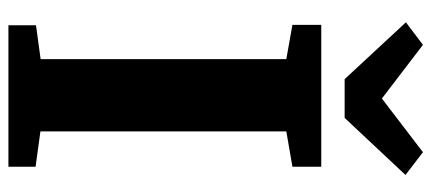

<svg xmlns="http://www.w3.org/2000/svg" viewBox="-304 -720 1024 456"><g transform="rotate(90 208.0 -492.0)"><path d="M120.5 -76.5V-660L39 -674.5V-743H376V-674.5L292 -660V-76L376 -64.5V0H40V-65.5ZM168 -798.5 33 -944 86.5 -984.5 214 -887 341.5 -984.5 395.5 -943 260 -798.5Z"/></g></svg>

Font: Merriweather 20pt Black
Style: Regular
Weight: 900
Version: Version 2.100